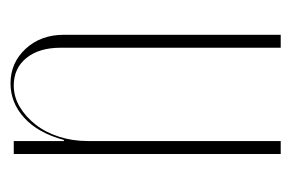

<svg xmlns="http://www.w3.org/2000/svg" viewBox="-112 -428 541 356"><g transform="rotate(-90 158.0 -250.5)"><path d="M76 -402Q89 -450 117 -475.5Q145 -501 181 -501Q219 -501 245 -473Q271 -445 271 -402V0H247V-408Q247 -448 228 -471.5Q209 -495 177 -495Q156 -495 137.5 -484Q119 -473 104.5 -454.5Q90 -436 82 -411Q74 -386 74 -358V0H50V-495H74V-402Z"/></g></svg>

Font: Moniqa Thin Display
Style: Regular
Weight: 100
Designer: Rajesh Rajput
Foundry: Rajesh Rajput
Version: Version 1.000